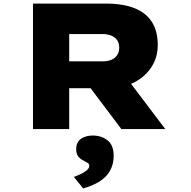

<svg xmlns="http://www.w3.org/2000/svg" viewBox="-20 -720 1063 1071"><path d="M164 0V-700H568Q668 -700 732.5 -673.5Q797 -647 828.5 -595.5Q860 -544 860 -470Q860 -399 824 -344.5Q788 -290 725.5 -259Q663 -228 583 -228H366V0ZM657 0 419 -316 644 -341 902 0ZM366 -378H556Q580 -378 600 -386Q620 -394 632.5 -411Q645 -428 645 -454Q645 -481 632.5 -497.5Q620 -514 599 -522Q578 -530 553 -530H366ZM444 331 392 267Q406 262 426 253Q446 244 462 231.5Q478 219 478 205Q478 195 470.5 190Q463 185 450 178Q427 167 416 152Q405 137 405 113Q405 73 431.5 54.5Q458 36 497 36Q546 36 580 63Q614 90 614 148Q614 184 602.5 213.5Q591 243 568.5 265.5Q546 288 514.5 304Q483 320 444 331Z"/></svg>

Font: Lexend Zetta Black
Style: Regular
Weight: 900
Designer: Bonnie Shaver-Troup, Thomas Jockin
Foundry: Lexend
Version: Version 1.007